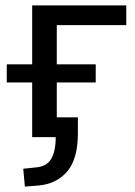

<svg xmlns="http://www.w3.org/2000/svg" viewBox="-20 -507 501 710"><path d="M72 183 66 117 113 112Q152 109 169 81Q186 53 186 0H99V-202H5V-269H99V-487H447V-414H190V-269H334V-202H190V-73H268V-14Q268 80 229 126.5Q190 173 122 179Z"/></svg>

Font: Nunito Sans 12pt Medium
Style: Regular
Weight: 500
Designer: Vernon Adams
Foundry: Vernon Adams
Version: Version 3.101;gftools[0.9.27]